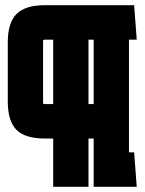

<svg xmlns="http://www.w3.org/2000/svg" viewBox="-20 -720 557 740"><path d="M151 -567Q146 -567 146 -562V-324Q146 -319 151 -319H185V-567ZM321 -319H341V-567H321ZM185 0V-186H154Q77 -186 43.5 -219.5Q10 -253 10 -329V-557Q10 -632 43.5 -666Q77 -700 154 -700H497L507 -567H477V-133H497L507 0H341V-186H321V0Z"/></svg>

Font: Karantina
Style: Bold
Weight: 700
Designer: Rony Koch
Foundry: Rony Koch
Version: Version 1.000; ttfautohint (v1.8.3)